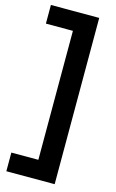

<svg xmlns="http://www.w3.org/2000/svg" viewBox="-140 -797 631 1044"><g transform="rotate(15 176.0 -275.0)"><path d="M282 193V-743H10V-638H162V88H10V193Z"/></g></svg>

Font: Zen Dots
Style: Regular
Weight: 400
Designer: Yoshimichi Ohira
Foundry: A-1 Corp ZenFonts
Version: Version 1.000; ttfautohint (v1.8.3)